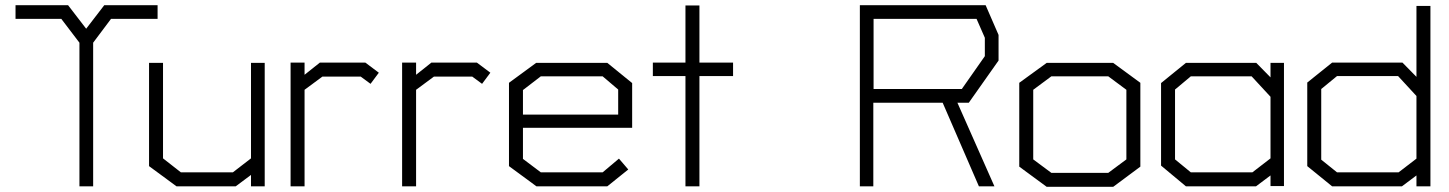

<svg xmlns="http://www.w3.org/2000/svg" viewBox="-20 -720 5598 742"><path d="M409 -647 340 -555V0H287V-555L217 -647H40V-700H243L313 -609L383 -700H589V-647Z M950 0V-44L891 0H662L556 -78V-477H610V-108L679 -54H880L950 -108V-477H1003V0Z M1412 -396 1374 -424H1226L1157 -373V0H1103V-478H1157V-431L1216 -478H1392L1444 -439Z M1843 -396 1805 -424H1657L1588 -373V0H1534V-478H1588V-431L1647 -478H1823L1875 -439Z M2001 -226V-106L2070 -54H2309L2372 -107L2408 -65L2327 0H2053L1947 -78V-400L2052 -477H2327L2423 -399V-226ZM2369 -374 2309 -425H2070L2001 -372V-277H2369Z M2683 -426V0H2629V-426H2503V-478H2629V-699H2683V-478H2813V-426Z M3724 -323H3680L3823 0H3763L3623 -323H3355V0H3303V-700H3789L3839 -585V-486ZM3786 -574 3754 -647H3356V-376H3697L3786 -503Z M4282 2H4025L3919 -76V-400L4025 -477H4282L4387 -400V-76ZM4333 -373 4263 -425H4043L3973 -373V-104L4043 -52H4263L4333 -104Z M4890 -1V-42L4834 0H4563L4467 -80V-399L4563 -477H4835L4890 -421V-477H4942V-1ZM4890 -346 4817 -425H4582L4521 -374V-104L4582 -54H4820L4890 -108Z M5454 0V-42L5398 0H5128L5032 -78V-401L5128 -478H5400L5454 -423V-697H5508V0ZM5454 -349 5383 -426H5147L5086 -376V-103L5147 -54H5385L5454 -107Z"/></svg>

Font: Turret Road
Style: Regular
Weight: 400
Designer: Noponies
Foundry: Noponies
Version: Version 1.001; ttfautohint (v1.8)